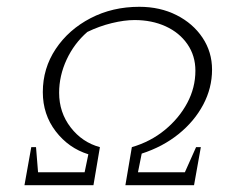

<svg xmlns="http://www.w3.org/2000/svg" viewBox="-20 -545 726 565"><path d="M52 0 72 -112H86L92 -38H229L240 -91Q182 -109 144 -158.5Q106 -208 106 -274Q106 -344 144 -401Q182 -458 246.5 -491.5Q311 -525 390 -525Q451 -525 499.5 -500.5Q548 -476 576 -434Q604 -392 604 -340Q604 -286 578 -237Q552 -188 505.5 -150.5Q459 -113 397 -93L386 -38H524L557 -112H571L551 0H349L368 -112Q423 -128 465 -162.5Q507 -197 531 -242Q555 -287 555 -337Q555 -381 531.5 -415Q508 -449 467.5 -467.5Q427 -486 376 -486Q346 -486 309 -477Q272 -468 237 -451Q198 -417 176 -369.5Q154 -322 154 -272Q154 -214 188 -170Q222 -126 274 -112L255 0Z"/></svg>

Font: Piazzolla SC ExtraLight
Style: Italic
Weight: 200
Italic angle: -11.3°
Designer: Juan Pablo del Peral
Foundry: Huerta Tipografica
Version: Version 1.330